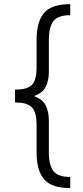

<svg xmlns="http://www.w3.org/2000/svg" viewBox="-20 -785 408 948"><path d="M326.7 143.6Q234.9 143.6 197.8 100.3Q160.6 57.1 160.6 -33.7V-171.4Q160.6 -227.1 140.4 -251.7Q120.1 -276.4 68.4 -278.8H54.2V-342.8H68.8Q120.1 -345.2 140.4 -369.4Q160.6 -393.6 160.6 -448.7V-587.4Q160.6 -678.2 197.8 -721.4Q234.9 -764.6 326.7 -764.6V-710Q266.6 -710 243.9 -680.7Q221.2 -651.4 221.2 -587.4V-430.2Q221.2 -387.2 205.8 -356.4Q190.4 -325.7 147.5 -310.5Q190.4 -295.4 205.8 -264.2Q221.2 -232.9 221.2 -190.4V-33.7Q221.2 30.3 243.9 59.6Q266.6 88.9 326.7 88.9Z"/></svg>

Font: Inter Display Light
Style: Regular
Weight: 300
Designer: Rasmus Andersson
Foundry: rsms
Version: Version 4.000;git-a52131595